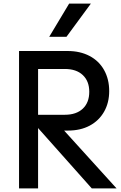

<svg xmlns="http://www.w3.org/2000/svg" viewBox="-20 -1049 675 1069"><path d="M86 -765H357Q426 -765 478.5 -737.5Q531 -710 559.5 -659Q588 -608 588 -542Q588 -477 559.5 -427Q531 -377 479.5 -349.5Q428 -322 359 -322H337L629 0H491L192 -336V0H86ZM341 -410Q405 -410 441 -444Q477 -478 477 -538Q477 -597 441 -631Q405 -665 341 -665H192V-410ZM365 -1029H486L350 -844H254Z"/></svg>

Font: Application Medium
Style: Regular
Weight: 500
Designer: Wei Huang
Foundry: Wei Huang
Version: Version 0.012